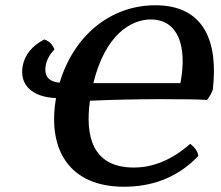

<svg xmlns="http://www.w3.org/2000/svg" viewBox="-20 -701 840 730"><path d="M571 -681C396 -681 259 -561 207 -387C161 -390 147 -416 154 -454C157 -470 167 -492 187 -513C180 -532 167 -545 148 -551C103 -527 74 -494 66 -449C54 -379 101 -332 193 -328C159 -132 244 9 451 9C550 9 650 -20 734 -108C733 -124 719 -143 703 -154C633 -92 560 -64 489 -64C328 -64 304 -188 322 -318C493 -326 714 -325 767 -321C777 -333 784 -346 789 -360C810 -537 760 -681 571 -681ZM666 -385H335C380 -570 479 -627 553 -627C656 -627 693 -528 666 -385Z"/></svg>

Font: Vollkorn Semibold
Style: Italic
Weight: 600
Italic angle: -11°
Designer: Friedrich Althausen
Foundry: Friedrich Althausen
Version: Version 4.015;PS 004.015;hotconv 1.0.88;makeotf.lib2.5.64775